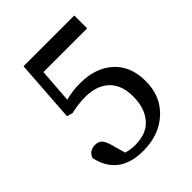

<svg xmlns="http://www.w3.org/2000/svg" viewBox="-188 -752 875 875"><g transform="rotate(-45 249.5 -314.5)"><path d="M238.3 -407.2Q337.9 -407.2 397.9 -353.3Q458 -299.3 458 -202.1Q458 -105 392.8 -44.9Q327.6 15.1 225.1 15.1Q68.8 15.1 38.1 -126Q51.3 -160.2 88.9 -160.2Q111.8 -160.2 124 -146Q136.2 -131.8 146 -91.8L161.1 -38.1Q188.5 -29.8 219.2 -29.8Q292.5 -29.8 330.3 -74.5Q368.2 -119.1 368.2 -193.4Q368.2 -267.6 326.7 -306.9Q285.2 -346.2 211.9 -346.2Q168 -346.2 119.1 -335L90.8 -342.8L111.8 -644H439V-561H157.2L145 -395Q189.9 -407.2 238.3 -407.2Z"/></g></svg>

Font: SourceSerifPro-Regular
Style: Regular
Weight: 400
Designer: Frank Grießhammer
Foundry: Adobe Systems Incorporated
Version: Version 1.014;PS Version 1.0;hotconv 1.0.73;makeotf.lib2.5.5